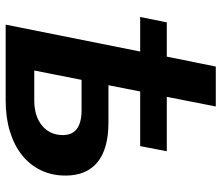

<svg xmlns="http://www.w3.org/2000/svg" viewBox="-72 -710 782 678"><g transform="rotate(90 319.0 -371.0)"><path d="M59 -569H180L215 -742H356L322 -569H514L496 -475H303L281 -363H412Q505 -363 552.5 -324.5Q600 -286 600 -211Q600 -163 581 -124Q562 -85 527.5 -57.5Q493 -30 444 -15Q395 0 335 0H67L162 -475H40ZM335 -101Q390 -101 423.5 -128.5Q457 -156 457 -202Q457 -268 369 -268H262L229 -101Z"/></g></svg>

Font: Argentum Sans Medium
Style: Italic
Weight: 500
Italic angle: -11°
Designer: Julieta Ulanovsky (font), Cristiano Sobral (main changes and remaster)
Foundry: Julieta Ulanovsky (font), Cristiano Sobral (main changes and remaster)
Version: Version 2.007;June 15, 2022;FontCreator 14.0.0.2814 64-bit; 